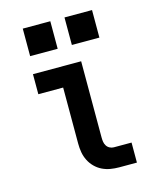

<svg xmlns="http://www.w3.org/2000/svg" viewBox="-111 -813 722 889"><g transform="rotate(-15 250.0 -368.0)"><path d="M349 0Q328 0 307.5 -3.5Q287 -7 268.5 -16Q250 -25 235 -40Q220 -55 210.5 -74Q201 -93 197.5 -113.5Q194 -134 194 -155V-424H75V-520H306V-155Q306 -144 307.5 -134Q309 -124 314.5 -115Q320 -106 329.5 -101Q339 -96 349 -96H434V0ZM416 -604H284V-736H416ZM216 -604H84V-736H216Z"/></g></svg>

Font: Iosevka SS04
Style: Bold
Weight: 700
Monospace: yes
Designer: Belleve Invis
Foundry: Belleve Invis
Version: Version 19.0.0; ttfautohint (v1.8.4)